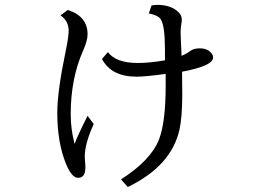

<svg xmlns="http://www.w3.org/2000/svg" viewBox="-20 -668 1040 774"><path d="M645 -424.8V-466.8Q645 -563 628.4 -589.8Q618.2 -606.4 580.1 -613.8L590.8 -646Q604 -648.4 614.3 -648.4Q669.9 -648.4 700.2 -618.2Q712.9 -605.5 712.9 -588.9Q712.9 -580.1 710.9 -570.3Q708 -556.2 708 -538.6Q708 -526.9 709 -507.8Q709.5 -498.5 710.9 -467.8Q711.4 -457 711.9 -442.9Q731 -450.7 746.1 -461.9Q760.3 -473.1 784.7 -473.1Q817.4 -473.1 833 -452.6Q838.9 -445.3 838.9 -436Q838.9 -402.3 713.9 -378.9Q714.8 -325.7 714.8 -290Q714.8 -196.8 703.6 -145.5Q670.4 1.5 495.1 85.9L467.8 55.2Q587.9 -21.5 621.1 -106Q647.9 -175.3 647.9 -324.2V-370.1Q566.9 -358.9 530.3 -358.9Q428.7 -358.9 391.1 -430.2L415 -458Q447.3 -414.1 535.6 -414.1Q582.5 -414.1 645 -424.8ZM357.9 -168Q321.8 -89.4 321.8 -37.6Q321.8 -31.7 322.3 -24.4Q324.2 -5.4 324.2 7.8Q324.2 48.8 294.9 48.8Q269 48.8 246.1 -7.3Q210.9 -93.8 210.9 -212.9Q210.9 -299.3 244.6 -460.9Q256.8 -519.5 256.8 -544.4Q256.8 -583 224.1 -606L252.9 -627.9Q333 -602.5 333 -529.8Q333 -504.4 314.9 -463.4Q265.1 -351.6 265.1 -207.5Q265.1 -145.5 280.8 -87.9Q289.1 -113.3 333 -201.2Z"/></svg>

Font: BIZ UDMincho
Style: Regular
Weight: 400
Monospace: yes
Designer: TypeBank Co., Ltd.
Foundry: Morisawa Inc.
Version: Version 1.06